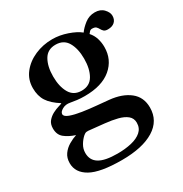

<svg xmlns="http://www.w3.org/2000/svg" viewBox="-165 -621 914 960"><g transform="rotate(-30 292.0 -141.0)"><path d="M265 213Q141 213 85.5 182Q30 151 30 96Q30 66 45 45Q60 24 83 10.5Q106 -3 128 -10Q91 -22 67.5 -41Q44 -60 44 -96Q44 -122 57.5 -138Q71 -154 89.5 -163.5Q108 -173 124 -177.5Q140 -182 144 -185Q98 -214 78 -245Q58 -276 58 -321Q58 -370 87 -407Q116 -444 163 -464.5Q210 -485 264 -485Q306 -485 349.5 -470Q393 -455 417 -435Q431 -455 456.5 -475Q482 -495 515 -495Q547 -495 565.5 -475.5Q584 -456 584 -436Q584 -414 570 -401Q556 -388 531 -388Q515 -388 508 -394.5Q501 -401 496.5 -409.5Q492 -418 485.5 -424.5Q479 -431 462 -431Q453 -431 447 -423.5Q441 -416 439 -414Q456 -395 463.5 -371Q471 -347 471 -321Q471 -248 417 -202.5Q363 -157 264 -157Q240 -157 220 -159.5Q200 -162 184 -165Q159 -170 139.5 -159Q120 -148 120 -135Q120 -121 146 -111.5Q172 -102 211 -96Q250 -90 290 -86.5Q330 -83 359 -80Q431 -73 474 -39Q517 -5 517 55Q517 131 450.5 172Q384 213 265 213ZM262 174Q306 174 342.5 165.5Q379 157 400.5 138Q422 119 422 88Q422 62 403 46.5Q384 31 352 23Q320 15 281.5 11Q243 7 204 3Q190 1 181.5 2Q173 3 164 11Q148 25 135.5 46Q123 67 123 91Q123 133 156.5 153.5Q190 174 262 174ZM264 -188Q311 -188 332.5 -225.5Q354 -263 354 -321Q354 -379 332.5 -416Q311 -453 264 -453Q218 -453 196.5 -416Q175 -379 175 -321Q175 -263 196.5 -225.5Q218 -188 264 -188Z"/></g></svg>

Font: Zen Antique
Style: Regular
Weight: 400
Designer: Yoshimichi Ohira
Foundry: Positype
Version: Version 1.001